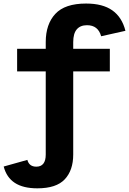

<svg xmlns="http://www.w3.org/2000/svg" viewBox="-80 -821 713 1062"><path d="M325 -588.2V-551.2H527.5V-426H325V33.9Q325 120.8 278.3 170.7Q231.6 220.7 126.7 220.7Q48.2 220.7 2.1 190.6Q-43.9 160.5 -59.6 100.1L71.3 63.4Q81.2 100.9 120.9 100.9Q146.6 100.9 159.8 84.1Q173 67.4 173 33.9V-426H14.7V-551.2H173V-588.2Q173 -687.3 226.1 -744.3Q279.1 -801.4 396.1 -801.4Q488.1 -801.4 541.4 -763.6Q594.8 -725.9 613.8 -650.6L479.5 -620.5Q462.7 -681.6 401.3 -681.6Q364.3 -681.6 344.7 -658.7Q325 -635.7 325 -588.2Z"/></svg>

Font: Hepta Slab ExtraLight
Style: Regular
Weight: 200
Designer: Michael LaGattuta
Foundry: Michael LaGattuta
Version: Version 1.100